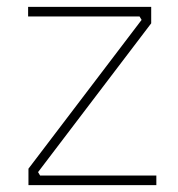

<svg xmlns="http://www.w3.org/2000/svg" viewBox="-20 -540 518 560"><path d="M63 0V-48L393 -482L387 -492H62V-520H421V-472L91 -38L97 -28H436V0Z"/></svg>

Font: Sora Thin
Style: Regular
Weight: 32
Designer: Jonathan Barnbrook, Julián Moncada
Foundry: Barnbrook Fonts
Version: Version 2.000